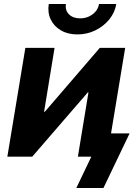

<svg xmlns="http://www.w3.org/2000/svg" viewBox="-20 -781 666 957"><path d="M514.2 0H368.2L420.9 -320.3H417.5L140.6 0H16.6L106.4 -542.5H252L199.7 -223.6H203.1L477.5 -542.5H604ZM365.7 -609.4Q318.4 -609.4 283.7 -629.6Q249 -649.9 232.7 -684.3Q216.3 -718.8 223.1 -761.2H308.6Q303.7 -730 323.7 -709.7Q343.8 -689.5 379.4 -689.5Q402.8 -689.5 423.1 -698.7Q443.4 -708 456.8 -724.1Q470.2 -740.2 473.6 -761.2H559.6Q552.7 -718.8 524.7 -684.3Q496.6 -649.9 455.1 -629.6Q413.6 -609.4 365.7 -609.4ZM360.4 156.2 435.1 0H395L414.6 -116.2H626L495.6 156.2Z"/></svg>

Font: Inter 16pt
Style: Bold Italic
Weight: 700
Italic angle: -9.3988°
Version: Version 4.001;git-66647c0bb